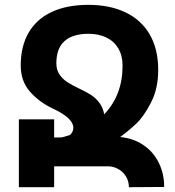

<svg xmlns="http://www.w3.org/2000/svg" viewBox="-20 -780 728 800"><path d="M664.1 -1 517.1 0Q517.1 -24.9 504.9 -44.7Q492.7 -64.5 472.7 -75.7Q452.6 -86.9 431.2 -86.9H205.6V0H58.6V-282.7H205.6V-207L237.8 -207.5Q259.8 -213.4 271.5 -217.3Q276.9 -222.2 281.2 -230Q285.6 -237.8 285.6 -247.6Q285.6 -287.6 201.2 -327.1Q143.1 -354.5 104.7 -398.2Q66.4 -441.9 66.4 -507.3Q66.4 -587.4 99.4 -644Q132.3 -700.7 195.6 -730.2Q258.8 -759.8 348.1 -759.8Q437.5 -759.8 502.9 -728.5Q568.4 -697.3 603.8 -636.5Q639.2 -575.7 639.2 -488.8Q639.2 -410.6 609.1 -352.5Q579.1 -294.4 548.1 -265.1Q517.1 -235.8 480.5 -209Q535.2 -204.1 576.9 -176Q618.7 -147.9 641.4 -102.3Q664.1 -56.6 664.1 -1ZM312.5 -409.7Q340.8 -396.5 359.9 -384Q378.9 -371.6 394 -351.8Q409.2 -332 414.1 -303.7Q490.7 -383.8 490.7 -505.9Q490.7 -548.3 472.9 -578.4Q455.1 -608.4 423.1 -623.8Q391.1 -639.2 348.6 -639.2Q283.2 -639.2 249 -608.9Q214.8 -578.6 214.8 -516.1Q214.8 -488.8 228 -469.5Q241.2 -450.2 261 -437.5Q280.8 -424.8 312.5 -409.7Z"/></svg>

Font: Mardoto
Style: Bold
Weight: 700
Designer: Christian Robertson, Vahan Hovhannisyan
Foundry: Google
Version: Version 1.000